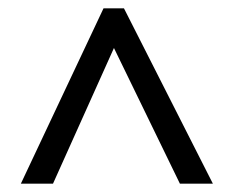

<svg xmlns="http://www.w3.org/2000/svg" viewBox="-20 -737 560 460"><path d="M30 -297H107L253 -622L411 -297H490L277 -717H228Z"/></svg>

Font: Noto Sans Sinhala SemiCondensed
Style: Regular
Weight: 400
Width: 4
Designer: Jelle Bosma - Monotype Design Team
Foundry: Monotype Imaging Inc.
Version: Version 2.006